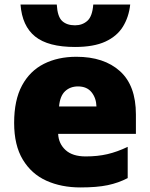

<svg xmlns="http://www.w3.org/2000/svg" viewBox="-20 -812 658 842"><path d="M551 -792Q545 -737 519 -695Q493 -653 442 -629.5Q391 -606 309 -606Q191 -606 134 -652Q77 -698 70 -792H229Q232 -739 252.5 -720Q273 -701 309 -701Q341 -701 363 -720.5Q385 -740 389 -792ZM315 -563Q436 -563 506 -500Q576 -437 576 -310V-225H235Q237 -182 267.5 -154Q298 -126 356 -126Q408 -126 451 -136Q494 -146 540 -168V-31Q500 -10 452.5 0Q405 10 333 10Q249 10 183.5 -19.5Q118 -49 80 -112Q42 -175 42 -273Q42 -373 76.5 -437Q111 -501 172.5 -532Q234 -563 315 -563ZM322 -433Q288 -433 265.5 -412Q243 -391 239 -345H403Q402 -382 381.5 -407.5Q361 -433 322 -433Z"/></svg>

Font: Noto Sans Black
Style: Regular
Weight: 900
Designer: Monotype Design Team
Foundry: Monotype Imaging Inc.
Version: Version 2.007